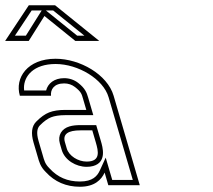

<svg xmlns="http://www.w3.org/2000/svg" viewBox="-162 -706 813 732"><path d="M236.9 -48 250.9 0H370.9L271.2 -341C247.5 -422.2 142.4 -482 50 -482C-57.3 -482 -106.3 -409.5 -86.3 -341H32.5C29.8 -364.3 43.7 -388 82.5 -388C98.3 -388 112.2 -383.3 124.1 -374C148.3 -355 149.3 -347.5 155 -328L167 -287H87C62 -287 41.5 -283.8 25.4 -277.5C9.4 -271.2 -7.2 -259.3 -24.2 -242C-41.2 -224.7 -44.5 -198.3 -34.2 -163L-18.4 -109C-13 -90.3 -8.6 -70.7 12.6 -50C46.8 -12.7 90.2 6 142.7 6C199.4 6 224.6 -21.2 236.9 -48ZM144.8 -209H189.8L203.3 -163C213.1 -129.4 222.5 -90 168.4 -90C135.2 -90 100.7 -111.9 92.5 -140L85.5 -164C76.5 -194.9 97.2 -209 144.8 -209ZM7.4 -645 125.1 -550H216.4L47.9 -686H-52.1L-142.4 -550H-52.4ZM218.7 -56.3C209 -35.1 191.7 -14 142.7 -14C95.2 -14 57.9 -30.2 27.3 -63.5L26.9 -63.9L26.6 -64.3C9.2 -81.3 6.5 -95 0.8 -114.6L-15 -168.6C-24.4 -200.9 -19.8 -217.9 -9.9 -228C5.8 -244 20.3 -254 32.8 -258.9C45.6 -263.9 63.7 -267 87 -267H193.7L174.2 -333.6C168.7 -352.6 162.7 -369.1 136.4 -389.7C121 -401.8 102.4 -408 82.5 -408C45.1 -408 20.6 -388.2 13.8 -361H-70C-70.5 -365.4 -70.6 -367.5 -70.6 -371C-70.8 -416 -33.8 -462 50 -462C135.8 -462 231.8 -404.7 252 -335.4L344.3 -20H265.9L241 -105.1ZM144.8 -229C129 -229 115.2 -227.7 103.1 -224.1C73.3 -215.5 57 -190.1 66.3 -158.4L73.3 -134.4C84.8 -95.2 127.8 -70 168.4 -70C177.4 -70 185.6 -70.9 193 -73C246.6 -87.7 229.3 -145.4 222.5 -168.6L204.8 -229ZM13.2 -666H40.8L159.8 -570H132.2ZM-3.1 -666 -63.4 -570H-105.1L-41.4 -666Z"/></svg>

Font: Din Kursivschrift
Style: BreitLeftGho
Weight: 400
Version: Version 1.089